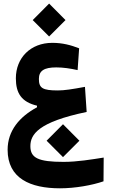

<svg xmlns="http://www.w3.org/2000/svg" viewBox="-20 -709 626 1046"><path d="M306.6 316.9C389.2 316.9 481.9 300.3 543.9 278.8L544.9 149.4C479 159.7 400.9 172.9 326.2 172.9C188 172.9 145.5 151.4 145.5 87.4C145.5 23.9 187 -43.9 452.1 -99.1L442.9 -235.8C372.1 -222.7 330.6 -216.3 294.9 -216.3C211.4 -216.3 191.9 -229.5 191.9 -278.8C191.9 -323.2 219.7 -341.8 286.6 -341.8C324.7 -341.8 363.3 -335.9 402.8 -327.1L411.1 -445.8C366.2 -463.4 320.3 -475.6 265.1 -475.6C146.5 -475.6 66.4 -394 66.4 -282.2C66.4 -201.2 97.2 -153.3 181.6 -133.3V-124.5C85.9 -72.8 21.5 3.4 21.5 106.9C21.5 263.2 145.5 316.9 306.6 316.9ZM323.2 147 412.6 57.6 323.2 -32.2 233.9 57.6ZM247.6 -510.3 336.9 -599.6 247.6 -689.5 158.2 -599.6Z"/></svg>

Font: CaskaydiaCove Nerd Font
Style: Bold
Weight: 700
Designer: Aaron Bell
Foundry: Saja Typeworks
Version: Version 2111.1;Nerd Fonts 2.3.0